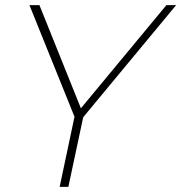

<svg xmlns="http://www.w3.org/2000/svg" viewBox="-20 -730 708 750"><path d="M271 -274 95 -710H134L296 -307L630 -710H668L305 -272L247 0H213Z"/></svg>

Font: Raleway Thin ExtraLight
Style: Italic
Weight: 250
Italic angle: -12°
Version: Version 4.026